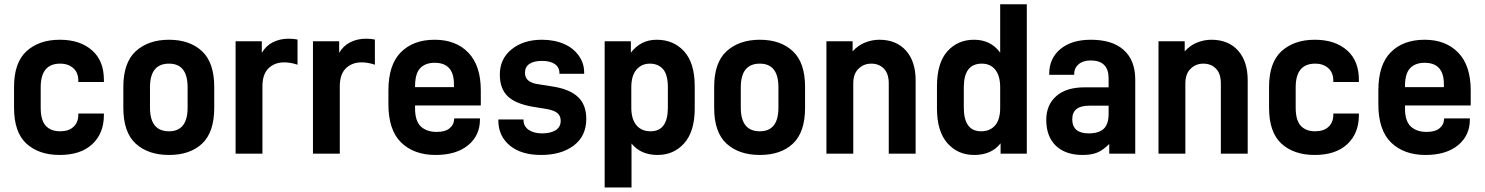

<svg xmlns="http://www.w3.org/2000/svg" viewBox="-20 -710 6859 887"><path d="M101.6 -46.9Q44.9 -99.6 44.9 -211.9V-308.6Q44.9 -419.9 101.6 -472.7Q160.2 -526.4 255.9 -526.4Q304.7 -526.4 341.8 -513.7Q378.9 -501 406.2 -476.6Q460 -428.7 460 -340.8V-331.1H341.8V-336.9Q341.8 -374 319.3 -394.5Q295.9 -416 257.8 -416Q168 -416 168 -306.6V-212.9Q168 -154.3 191.4 -128.9Q214.8 -103.5 257.8 -103.5Q297.9 -103.5 319.3 -124Q341.8 -144.5 341.8 -179.7V-185.5H460V-178.7Q460 -93.8 406.2 -43.9Q352.5 5.9 255.9 5.9Q159.2 5.9 101.6 -46.9Z M606.4 -46.9Q549.8 -99.6 549.8 -211.9V-308.6Q549.8 -419.9 606.4 -472.7Q665 -526.4 760.7 -526.4Q857.4 -526.4 914.1 -472.7Q969.7 -419.9 969.7 -308.6V-211.9Q969.7 -99.6 914.1 -46.9Q858.4 5.9 760.7 5.9Q664.1 5.9 606.4 -46.9ZM846.7 -212.9V-306.6Q846.7 -416 760.7 -416Q672.9 -416 672.9 -306.6V-212.9Q672.9 -103.5 760.7 -103.5Q846.7 -103.5 846.7 -212.9Z M1068.4 -519.5H1189.5V-465.8Q1208 -498 1240.2 -514.6Q1273.4 -531.2 1312.5 -531.2Q1337.9 -531.2 1354.5 -527.3V-411.1Q1336.9 -417 1321.8 -419.4Q1306.6 -421.9 1293 -421.9Q1248 -421.9 1219.7 -393.6Q1192.4 -366.2 1192.4 -311.5V0H1068.4Z M1425.8 -519.5H1546.9V-465.8Q1565.4 -498 1597.7 -514.6Q1630.9 -531.2 1669.9 -531.2Q1695.3 -531.2 1711.9 -527.3V-411.1Q1694.3 -417 1679.2 -419.4Q1664.1 -421.9 1650.4 -421.9Q1605.5 -421.9 1577.1 -393.6Q1549.8 -366.2 1549.8 -311.5V0H1425.8Z M1897.5 -222.7V-209Q1897.5 -151.4 1923.8 -126Q1951.2 -100.6 1997.1 -100.6Q2036.1 -100.6 2055.7 -116.2Q2077.1 -132.8 2078.1 -160.2L2079.1 -163.1H2197.3V-158.2Q2197.3 -84 2142.6 -39.1Q2087.9 5.9 1992.2 5.9Q1892.6 5.9 1833 -51.8Q1774.4 -109.4 1774.4 -228.5V-292Q1774.4 -410.2 1831.1 -467.8Q1888.7 -526.4 1988.3 -526.4Q2085.9 -526.4 2143.6 -466.8Q2201.2 -407.2 2201.2 -292V-222.7ZM1920.9 -394.5Q1897.5 -370.1 1897.5 -310.5V-307.6H2077.1V-321.3Q2077.1 -419.9 1988.3 -419.9Q1944.3 -419.9 1920.9 -394.5Z M2335.9 -37.1Q2282.2 -81.1 2282.2 -154.3V-158.2H2398.4V-156.2Q2398.4 -127 2421.9 -110.4Q2446.3 -93.8 2483.4 -93.8Q2523.4 -93.8 2546.9 -108.4Q2570.3 -123 2570.3 -152.3Q2570.3 -176.8 2552.7 -189.5Q2536.1 -202.1 2496.1 -208L2441.4 -216.8Q2362.3 -230.5 2326.2 -264.6Q2289.1 -299.8 2289.1 -365.2Q2289.1 -438.5 2343.8 -482.4Q2398.4 -526.4 2483.4 -526.4Q2541 -526.4 2585.9 -506.8Q2628.9 -488.3 2654.3 -452.1Q2678.7 -418 2678.7 -375V-369.1H2564.5V-372.1Q2564.5 -399.4 2543 -414.1Q2521.5 -428.7 2483.4 -428.7Q2445.3 -428.7 2424.8 -414.1Q2405.3 -400.4 2405.3 -374Q2405.3 -350.6 2420.9 -337.9Q2437.5 -324.2 2470.7 -320.3L2532.2 -310.5Q2610.4 -298.8 2649.4 -262.7Q2688.5 -226.6 2688.5 -161.1Q2688.5 -81.1 2629.9 -37.1Q2572.3 5.9 2479.5 5.9Q2388.7 5.9 2335.9 -37.1Z M2773.4 -519.5H2894.5V-466.8Q2940.4 -526.4 3013.7 -526.4Q3091.8 -526.4 3140.6 -472.7Q3189.5 -418.9 3189.5 -311.5V-209Q3189.5 -102.5 3140.6 -47.9Q3092.8 5.9 3017.6 5.9Q2940.4 5.9 2897.5 -46.9V156.2H2773.4ZM3065.4 -212.9V-306.6Q3065.4 -365.2 3043 -390.6Q3020.5 -416 2982.4 -416Q2943.4 -416 2919.9 -387.7Q2896.5 -360.4 2896.5 -306.6V-212.9Q2896.5 -160.2 2919.9 -131.8Q2943.4 -103.5 2985.4 -103.5Q3065.4 -103.5 3065.4 -212.9Z M3335.9 -46.9Q3279.3 -99.6 3279.3 -211.9V-308.6Q3279.3 -419.9 3335.9 -472.7Q3394.5 -526.4 3490.2 -526.4Q3586.9 -526.4 3643.6 -472.7Q3699.2 -419.9 3699.2 -308.6V-211.9Q3699.2 -99.6 3643.6 -46.9Q3587.9 5.9 3490.2 5.9Q3393.6 5.9 3335.9 -46.9ZM3576.2 -212.9V-306.6Q3576.2 -416 3490.2 -416Q3402.3 -416 3402.3 -306.6V-212.9Q3402.3 -103.5 3490.2 -103.5Q3576.2 -103.5 3576.2 -212.9Z M3797.9 -519.5H3918.9V-472.7Q3943.4 -500 3974.6 -512.7Q4007.8 -526.4 4042 -526.4Q4121.1 -526.4 4166 -475.6Q4210 -425.8 4210 -338.9V0H4085.9V-324.2Q4085.9 -369.1 4064.5 -391.6Q4042 -416 4004.9 -416Q3969.7 -416 3945.3 -391.6Q3921.9 -368.2 3921.9 -324.2V0H3797.9Z M4357.4 -47.9Q4308.6 -102.5 4308.6 -209V-311.5Q4308.6 -418.9 4356.4 -472.7Q4404.3 -526.4 4479.5 -526.4Q4557.6 -526.4 4600.6 -466.8V-690.4H4723.6V0H4602.5V-47.9Q4560.5 5.9 4480.5 5.9Q4405.3 5.9 4357.4 -47.9ZM4578.1 -131.8Q4600.6 -158.2 4600.6 -212.9V-306.6Q4600.6 -359.4 4578.1 -387.7Q4555.7 -416 4515.6 -416Q4432.6 -416 4432.6 -306.6V-212.9Q4432.6 -103.5 4512.7 -103.5Q4554.7 -103.5 4578.1 -131.8Z M5170.9 -479.5Q5224.6 -431.6 5224.6 -341.8V0H5104.5V-44.9Q5091.8 -32.2 5078.1 -22Q5064.5 -11.7 5050.8 -5.9Q5023.4 5.9 4981.4 5.9Q4902.3 5.9 4857.4 -37.1Q4813.5 -80.1 4813.5 -156.2Q4813.5 -225.6 4860.4 -266.6Q4906.2 -306.6 4991.2 -306.6H5101.6V-347.7Q5101.6 -430.7 5018.6 -430.7Q4983.4 -430.7 4962.9 -413.1Q4942.4 -395.5 4942.4 -367.2V-364.3H4827.1V-368.2Q4827.1 -440.4 4878.9 -483.4Q4930.7 -526.4 5019.5 -526.4Q5118.2 -526.4 5170.9 -479.5ZM5080.1 -116.2Q5101.6 -137.7 5101.6 -184.6V-221.7H5011.7Q4933.6 -221.7 4933.6 -159.2Q4933.6 -93.8 5009.8 -93.8Q5057.6 -93.8 5080.1 -116.2Z M5332 -519.5H5453.1V-472.7Q5477.5 -500 5508.8 -512.7Q5542 -526.4 5576.2 -526.4Q5655.3 -526.4 5700.2 -475.6Q5744.1 -425.8 5744.1 -338.9V0H5620.1V-324.2Q5620.1 -369.1 5598.6 -391.6Q5576.2 -416 5539.1 -416Q5503.9 -416 5479.5 -391.6Q5456.1 -368.2 5456.1 -324.2V0H5332Z M5899.4 -46.9Q5842.8 -99.6 5842.8 -211.9V-308.6Q5842.8 -419.9 5899.4 -472.7Q5958 -526.4 6053.7 -526.4Q6102.5 -526.4 6139.6 -513.7Q6176.8 -501 6204.1 -476.6Q6257.8 -428.7 6257.8 -340.8V-331.1H6139.6V-336.9Q6139.6 -374 6117.2 -394.5Q6093.8 -416 6055.7 -416Q5965.8 -416 5965.8 -306.6V-212.9Q5965.8 -154.3 5989.3 -128.9Q6012.7 -103.5 6055.7 -103.5Q6095.7 -103.5 6117.2 -124Q6139.6 -144.5 6139.6 -179.7V-185.5H6257.8V-178.7Q6257.8 -93.8 6204.1 -43.9Q6150.4 5.9 6053.7 5.9Q5957 5.9 5899.4 -46.9Z M6470.7 -222.7V-209Q6470.7 -151.4 6497.1 -126Q6524.4 -100.6 6570.3 -100.6Q6609.4 -100.6 6628.9 -116.2Q6650.4 -132.8 6651.4 -160.2L6652.3 -163.1H6770.5V-158.2Q6770.5 -84 6715.8 -39.1Q6661.1 5.9 6565.4 5.9Q6465.8 5.9 6406.2 -51.8Q6347.7 -109.4 6347.7 -228.5V-292Q6347.7 -410.2 6404.3 -467.8Q6461.9 -526.4 6561.5 -526.4Q6659.2 -526.4 6716.8 -466.8Q6774.4 -407.2 6774.4 -292V-222.7ZM6494.1 -394.5Q6470.7 -370.1 6470.7 -310.5V-307.6H6650.4V-321.3Q6650.4 -419.9 6561.5 -419.9Q6517.6 -419.9 6494.1 -394.5Z"/></svg>

Font: Dinish
Style: Bold
Weight: 700
Designer: Bert Driehuis
Foundry: Playbeing
Version: Version 3.006; git-39231f3c-release